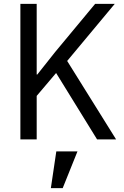

<svg xmlns="http://www.w3.org/2000/svg" viewBox="-20 -718 640 989"><path d="M269 -342 169 -224V0H85V-698H169V-334H172L264 -450L470 -698H571L326 -404L578 0H480ZM270 62H379L303 251H242Z"/></svg>

Font: iA Writer Duo V
Style: Regular
Weight: 400
Designer: Mike Abbink, Paul van der Laan, Pieter van Rosmalen, Oliver Reichenstein
Foundry: Information Architects Inc.
Version: Version 2.000